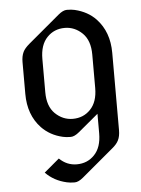

<svg xmlns="http://www.w3.org/2000/svg" viewBox="-54 -590 620 842"><g transform="rotate(-5 256.5 -168.5)"><path d="M256.8 -68.4Q303.7 -68.4 334.5 -100.6Q366.2 -133.3 366.2 -194.8V-341.8Q366.2 -403.8 333.5 -436Q299.8 -468.8 255.9 -468.8Q209 -468.8 178.2 -436.5Q146.5 -403.8 146.5 -341.8V-194.8Q146.5 -133.3 179.2 -101.1Q212.9 -68.4 256.8 -68.4ZM240.7 9.8Q220.2 9.8 206.1 6.3Q150.4 -6.3 113.3 -44.9Q58.6 -103 58.6 -195.3V-335.4Q58.6 -361.8 67.4 -379.9Q74.7 -395 94.7 -412.1L234.4 -529.3Q255.4 -546.9 272 -546.9Q292.5 -546.9 306.6 -543.5Q363.8 -529.8 399.4 -492.2Q454.1 -434.1 454.1 -341.8V-1.5Q454.1 25.4 445.3 43Q437.5 59.1 418 75.2L278.3 192.4Q257.3 210 240.7 210Q220.2 210 206.1 206.5Q149.9 193.8 113.3 155.8L180.2 99.6Q213.4 131.8 256.8 131.8Q303.7 131.8 334.5 99.6Q366.2 66.9 366.2 4.9V-81.1L278.3 -7.8Q257.3 9.8 240.7 9.8Z"/></g></svg>

Font: Gothica
Style: Book
Weight: 400
Designer: Wojciech Kalinowski "wmk69" (wmk69@o2.pl)
Foundry: Wojciech Kalinowski "wmk69" (wmk69@o2.pl)
Version: Version 2.1.0; 2021-05-14